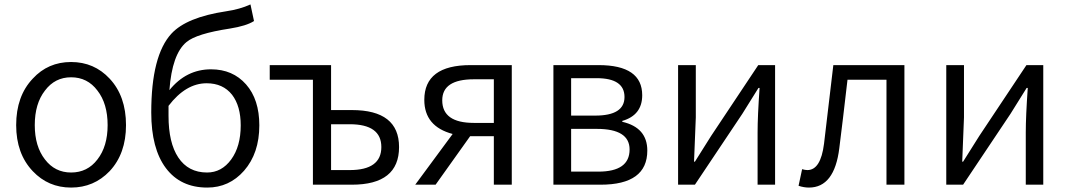

<svg xmlns="http://www.w3.org/2000/svg" viewBox="-20 -834 4825 867"><path d="M128 -61Q53 -140 53 -269Q53 -400 128 -479Q197 -554 301 -554Q405 -554 475 -479Q549 -400 549 -269Q549 -140 475 -61Q404 13 301 13Q198 13 128 -61ZM420 -114Q466 -173 466 -269Q466 -366 420 -425Q375 -485 301 -485Q228 -485 183 -425Q137 -366 137 -269Q137 -173 183 -114Q228 -55 301 -55Q375 -55 420 -114Z M729 -75Q663 -163 663 -326Q663 -583 754 -682Q822 -756 1001 -783Q1063 -792 1111 -814L1127 -739Q1093 -717 1018 -705Q867 -682 822 -644Q757 -590 745 -427Q821 -521 933 -521Q1031 -521 1091 -453Q1151 -385 1151 -268Q1151 -142 1082 -63Q1015 13 916 13Q795 13 729 -75ZM741 -311Q741 -189 785 -123Q830 -55 915 -55Q981 -55 1024 -114Q1067 -173 1067 -268Q1067 -355 1028 -406Q987 -458 913 -458Q819 -458 741 -356Z M1393 -474H1198V-540H1475V-337H1569Q1782 -337 1782 -170Q1782 0 1569 0H1393ZM1559 -66Q1702 -66 1702 -170Q1702 -273 1559 -273H1475V-66Z M2210 -279V-476H2120Q1977 -476 1977 -381Q1977 -279 2120 -279ZM2024 -229Q1896 -263 1896 -383Q1896 -540 2105 -540H2291V0H2210V-219H2103L1947 0H1855Z M2479 -540H2683Q2880 -540 2880 -404Q2880 -314 2790 -288V-284Q2903 -258 2903 -154Q2903 0 2692 0H2479ZM2668 -312Q2800 -312 2800 -396Q2800 -481 2674 -481H2559V-312ZM2682 -59Q2823 -59 2823 -159Q2823 -252 2675 -252H2559V-59Z M3042 -540H3122V-304Q3122 -291 3114 -104H3118L3191 -220L3404 -540H3480V0H3401V-236Q3401 -309 3410 -437H3405Q3357 -359 3332 -320L3118 0H3042Z M3586 5 3602 -70Q3616 -66 3626 -66Q3686 -66 3701 -185L3743 -540H4064V0H3983V-474H3807Q3785 -283 3770 -165Q3748 13 3633 13Q3610 13 3586 5Z M4253 -540H4333V-304Q4333 -291 4325 -104H4329L4402 -220L4615 -540H4691V0H4612V-236Q4612 -309 4621 -437H4616Q4568 -359 4543 -320L4329 0H4253Z"/></svg>

Font: Source Han Sans CN Normal
Style: Regular
Weight: 350
Designer: Ryoko NISHIZUKA 西塚涼子 (kana, bopomofo & ideographs); Paul D. Hunt (Latin, Greek & Cyrillic); Sandoll Communications 산돌커뮤니
Foundry: Adobe
Version: Version 2.004;hotconv 1.0.118;makeotfexe 2.5.65603